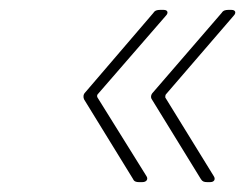

<svg xmlns="http://www.w3.org/2000/svg" viewBox="-20 -475 505 388"><path d="M276 -119 177 -278C176 -280 176 -282 177 -284L315 -443C321 -449 319 -455 311 -455H303C298 -455 293 -454 290 -449L152 -288C148 -284 148 -278 150 -274L249 -113C251 -108 256 -107 260 -107H268C276 -107 280 -113 276 -119ZM412 -119 314 -278C314 -280 314 -282 315 -284L452 -443C458 -449 456 -455 448 -455H441C436 -455 431 -454 428 -449L289 -288C285 -284 284 -278 287 -274L386 -113C389 -108 393 -107 398 -107H405C413 -107 416 -113 412 -119Z"/></svg>

Font: Barlow Condensed Thin
Style: Italic
Weight: 250
Width: 3
Italic angle: -7°
Designer: Jeremy Tribby
Foundry: Tribby Type
Version: Version 1.422;hotconv 1.0.109;makeotfexe 2.5.65596